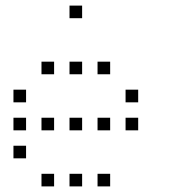

<svg xmlns="http://www.w3.org/2000/svg" viewBox="-20 -693 640 685"><path d="M229 -673Q228 -673 228 -673Q228 -673 228 -672V-629Q228 -628 228 -628Q228 -628 229 -628H272Q273 -628 273 -628Q273 -628 273 -629V-672Q273 -673 273 -673Q273 -673 272 -673ZM129 -473Q128 -473 128 -473Q128 -473 128 -472V-429Q128 -428 128 -428Q128 -428 129 -428H172Q173 -428 173 -428Q173 -428 173 -429V-472Q173 -473 173 -473Q173 -473 172 -473ZM229 -473Q228 -473 228 -473Q228 -473 228 -472V-429Q228 -428 228 -428Q228 -428 229 -428H272Q273 -428 273 -428Q273 -428 273 -429V-472Q273 -473 273 -473Q273 -473 272 -473ZM329 -473Q328 -473 328 -473Q328 -473 328 -472V-429Q328 -428 328 -428Q328 -428 329 -428H372Q373 -428 373 -428Q373 -428 373 -429V-472Q373 -473 373 -473Q373 -473 372 -473ZM29 -373Q28 -373 28 -373Q28 -373 28 -372V-329Q28 -328 28 -328Q28 -328 29 -328H72Q73 -328 73 -328Q73 -328 73 -329V-372Q73 -373 73 -373Q73 -373 72 -373ZM429 -373Q428 -373 428 -373Q428 -373 428 -372V-329Q428 -328 428 -328Q428 -328 429 -328H472Q473 -328 473 -328Q473 -328 473 -329V-372Q473 -373 473 -373Q473 -373 472 -373ZM29 -273Q28 -273 28 -273Q28 -273 28 -272V-229Q28 -228 28 -228Q28 -228 29 -228H72Q73 -228 73 -228Q73 -228 73 -229V-272Q73 -273 73 -273Q73 -273 72 -273ZM129 -273Q128 -273 128 -273Q128 -273 128 -272V-229Q128 -228 128 -228Q128 -228 129 -228H172Q173 -228 173 -228Q173 -228 173 -229V-272Q173 -273 173 -273Q173 -273 172 -273ZM229 -273Q228 -273 228 -273Q228 -273 228 -272V-229Q228 -228 228 -228Q228 -228 229 -228H272Q273 -228 273 -228Q273 -228 273 -229V-272Q273 -273 273 -273Q273 -273 272 -273ZM329 -273Q328 -273 328 -273Q328 -273 328 -272V-229Q328 -228 328 -228Q328 -228 329 -228H372Q373 -228 373 -228Q373 -228 373 -229V-272Q373 -273 373 -273Q373 -273 372 -273ZM429 -273Q428 -273 428 -273Q428 -273 428 -272V-229Q428 -228 428 -228Q428 -228 429 -228H472Q473 -228 473 -228Q473 -228 473 -229V-272Q473 -273 473 -273Q473 -273 472 -273ZM29 -173Q28 -173 28 -173Q28 -173 28 -172V-129Q28 -128 28 -128Q28 -128 29 -128H72Q73 -128 73 -128Q73 -128 73 -129V-172Q73 -173 73 -173Q73 -173 72 -173ZM129 -73Q128 -73 128 -73Q128 -73 128 -72V-29Q128 -28 128 -28Q128 -28 129 -28H172Q173 -28 173 -28Q173 -28 173 -29V-72Q173 -73 173 -73Q173 -73 172 -73ZM229 -73Q228 -73 228 -73Q228 -73 228 -72V-29Q228 -28 228 -28Q228 -28 229 -28H272Q273 -28 273 -28Q273 -28 273 -29V-72Q273 -73 273 -73Q273 -73 272 -73ZM329 -73Q328 -73 328 -73Q328 -73 328 -72V-29Q328 -28 328 -28Q328 -28 329 -28H372Q373 -28 373 -28Q373 -28 373 -29V-72Q373 -73 373 -73Q373 -73 372 -73Z"/></svg>

Font: Doto Light
Style: Regular
Weight: 300
Monospace: yes
Version: Version 1.000